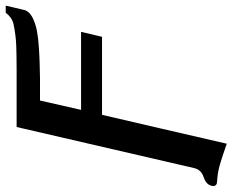

<svg xmlns="http://www.w3.org/2000/svg" viewBox="-110 -439 802 662"><g transform="rotate(-90 291.0 -108.0)"><path d="M126.5 272.9Q82.5 257.3 54.9 249.3Q27.3 241.2 -1.5 239.7Q-19 239.7 -19.5 226.6Q-19.5 223.6 -18.6 220.2Q-14.2 201.7 11.5 193.1Q37.1 184.6 42.5 160.2L184.1 -451.7H383.8Q424.3 -451.7 462.2 -452.9Q500 -454.1 539.1 -462.4Q562 -467.8 578.1 -489.3H602.5L587.9 -426.8Q583 -404.8 551.8 -392.6Q522 -378.9 458.5 -375Q431.6 -373 404.1 -372.3Q376.5 -371.6 353.5 -371.1H275.4L243.2 -229.5H512.2L495.1 -157.2H226.1Q203.6 -60.5 179 45.4Q154.3 151.4 126.5 272.9Z"/></g></svg>

Font: Caudex
Style: Bold
Weight: 700
Italic angle: -13°
Version: Version 1.04